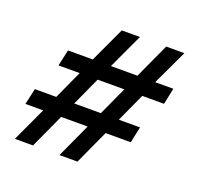

<svg xmlns="http://www.w3.org/2000/svg" viewBox="-121 -821 989 954"><g transform="rotate(20 374.0 -344.0)"><path d="M51 0 135 -181H41L60 -266H173L242 -417H130L149 -503H280L366 -688H462L376 -503H516L601 -688H697L610 -503H706L688 -417H573L504 -266H616L598 -181H465L382 0H287L370 -181H230L147 0ZM268 -266H409L478 -417H337Z"/></g></svg>

Font: Saira SemiBold
Style: Italic
Weight: 600
Italic angle: -12°
Designer: Hector Gatti with collaboration of the Omnibus-Type team
Foundry: Omnibus-Type
Version: Version 1.100; ttfautohint (v1.8.3)